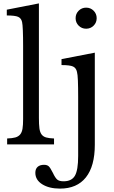

<svg xmlns="http://www.w3.org/2000/svg" viewBox="-20 -850 669 1130"><path d="M209 -156Q209 -118 212 -95Q215 -72 224.5 -59Q234 -46 251.5 -41Q269 -36 298 -35V0H22V-35Q52 -36 70 -41Q88 -46 98.5 -58.5Q109 -71 112.5 -92.5Q116 -114 116 -149V-580Q116 -634 114.5 -670.5Q113 -707 110 -720Q105 -743 86.5 -751Q68 -759 20 -759V-793L209 -830ZM538 2Q538 128 485.5 194Q433 260 333 260Q269 260 228.5 234.5Q188 209 188 167Q188 144 201.5 132Q215 120 239 120Q257 120 266.5 128.5Q276 137 291 167Q305 197 317 207Q329 217 354 217Q402 217 421 184Q440 151 440 68V-280Q440 -338 438.5 -375.5Q437 -413 433 -427Q428 -450 410 -458.5Q392 -467 342 -467V-502L538 -540ZM425 -743Q425 -769 443 -787Q461 -805 487 -805Q513 -805 531 -787Q549 -769 549 -743Q549 -717 531 -699Q513 -681 487 -681Q461 -681 443 -699Q425 -717 425 -743Z"/></svg>

Font: SVN-Libre Baskerville
Style: Regular
Weight: 400
Designer: Pablo Impallari, Rodrigo Fuenzalida
Foundry: Pablo Impallari, Rodrigo Fuenzalida
Version: Version 1.000; ttfautohint (v1.8.4)